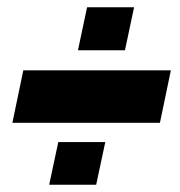

<svg xmlns="http://www.w3.org/2000/svg" viewBox="-20 -549 495 527"><path d="M194 -411 219 -529H348L323 -411ZM14 -212 44 -356H449L419 -212ZM115 -42 140 -159H269L244 -42Z"/></svg>

Font: Kanit
Style: Bold Italic
Weight: 700
Italic angle: -12°
Designer: Katatrad Team
Foundry: CadsonDemak
Version: Version 2.000; ttfautohint (v1.8.3)